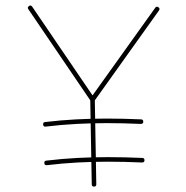

<svg xmlns="http://www.w3.org/2000/svg" viewBox="-20 -672 678 700"><path d="M141.6 -77.1Q140.6 -85.4 148.9 -86.4Q207 -93.3 262.2 -96.2Q317.4 -99.1 373.5 -99.1Q435.5 -99.1 498.5 -96.2Q506.8 -96.2 506.8 -87.4Q506.8 -79.6 497.6 -79.6Q434.6 -82.5 373.5 -82.5Q318.4 -82.5 263.2 -79.6Q208 -76.7 150.9 -69.8Q142.6 -68.8 141.6 -77.1ZM137.2 -217.8Q136.2 -226.1 144.5 -227.1Q202.6 -233.9 257.8 -236.8Q313 -239.7 369.1 -239.7Q431.2 -239.7 494.1 -236.8Q502.4 -236.8 502.4 -228Q502.4 -220.2 493.2 -220.2Q430.2 -223.1 369.1 -223.1Q314 -223.1 258.8 -220.2Q203.6 -217.3 146.5 -210.4Q138.2 -209.5 137.2 -217.8ZM322.8 8.3Q314.5 8.3 314.5 0L309.1 -306.2L83.5 -638.2Q78.6 -644.5 85.4 -649.9Q91.8 -654.8 97.2 -647.9L317.4 -324.2L545.9 -643.6Q550.3 -650.4 557.6 -645.5Q564.5 -641.1 559.6 -633.8L325.7 -306.2L331.1 0Q331.1 8.3 322.8 8.3Z"/></svg>

Font: Mikhak Thin
Style: Regular
Weight: 100
Designer: Amin Abedi
Version: Version 3.3